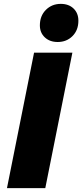

<svg xmlns="http://www.w3.org/2000/svg" viewBox="-20 -972 425 992"><path d="M156 -700H354L214 0H16ZM186 -841Q186 -890 217 -921Q248 -952 294 -952Q335 -952 360 -928Q385 -904 385 -865Q385 -816 354.5 -785.5Q324 -755 278 -755Q237 -755 211.5 -779Q186 -803 186 -841Z"/></svg>

Font: Idrija
Style: Italic
Weight: 800
Italic angle: -11.3°
Designer: Julieta Ulanovsky
Foundry: Julieta Ulanovsky
Version: Version 7.200